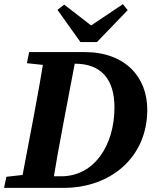

<svg xmlns="http://www.w3.org/2000/svg" viewBox="-42 -909 752 929"><path d="M-22.3 0H131.2L144 -68.6H122.3L-11.2 -53.6L-22.3 0ZM55.5 0H209.2C226 -103 244.7 -207 264.4 -310.7L330.2 -657.1H175.8C159.1 -554.1 141.1 -450.1 121.4 -347.1L55.5 0ZM88.2 -603.2 229.3 -588.2H241.4L255.3 -657.1H99.1L88.2 -603.2ZM137.6 0H267C490.8 0 670.6 -145.5 670.6 -378.2C670.6 -534.9 565.6 -657.1 366.4 -657.1H262.5L251.3 -600.8H320.6C449 -600.8 511.8 -523.7 511.8 -389.7C511.8 -205.2 414 -56 253.8 -56H148.8L137.6 0ZM268.8 -886.6 236.1 -861.3 347.2 -705.4H427L575.8 -859.9L552.5 -888.8L355.4 -756.6H436.6L268.8 -886.6Z"/></svg>

Font: Source Serif 4 Variable
Style: Italic
Weight: 400
Italic angle: -12°
Designer: Frank Grießhammer
Foundry: Adobe Systems Incorporated
Version: Version 4.004;hotconv 1.0.116;makeotfexe 2.5.65601